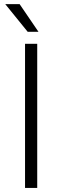

<svg xmlns="http://www.w3.org/2000/svg" viewBox="-20 -927 307 947"><path d="M163.6 -710.9V0H103.5V-710.9ZM76.7 -906.7 169.9 -770H116.7L5.9 -906.7Z"/></svg>

Font: Vazirmatn RD UI FD ExtraLight
Style: Regular
Weight: 200
Designer: Saber Rastikerdar
Foundry: Saber Rastikerdar
Version: Version 33.003